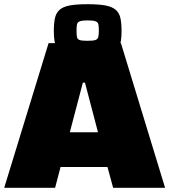

<svg xmlns="http://www.w3.org/2000/svg" viewBox="-27 -893 805 913"><path d="M-7 0 204 -688H548L758 0H511L484 -99H261L235 0ZM305 -264H439L377 -500H367ZM389 -621Q336 -621 304.5 -627Q273 -633 256.5 -647.5Q240 -662 234.5 -686.5Q229 -711 229 -747Q229 -783 234.5 -807.5Q240 -832 256.5 -846.5Q273 -861 304.5 -867Q336 -873 389 -873Q443 -873 474.5 -867Q506 -861 523 -846.5Q540 -832 545.5 -807.5Q551 -783 551 -747Q551 -711 545.5 -686.5Q540 -662 523 -647.5Q506 -633 474.5 -627Q443 -621 389 -621ZM389 -699Q417 -699 427.5 -703Q438 -707 440.5 -717.5Q443 -728 443 -747Q443 -766 441 -776.5Q439 -787 428 -791.5Q417 -796 390 -796Q363 -796 352 -791.5Q341 -787 339 -776.5Q337 -766 337 -747Q337 -728 339 -717Q341 -706 352 -702.5Q363 -699 389 -699Z"/></svg>

Font: Saira SemiExpanded Black
Style: Regular
Weight: 900
Width: 6
Designer: Hector Gatti with collaboration of the Omnibus-Type team
Foundry: Omnibus-Type
Version: Version 1.101